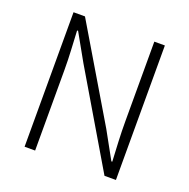

<svg xmlns="http://www.w3.org/2000/svg" viewBox="-129 -854 965 978"><g transform="rotate(20 353.5 -364.5)"><path d="M106 0V-729H168L465.8 -228L546.9 -81.1H551.8Q548.8 -134.8 546.4 -189.2Q543.9 -243.7 543.9 -296.9V-729H601.1V0H539.1L242.2 -502L160.2 -647.9H154.8Q157.2 -595.7 160.2 -543.7Q163.1 -491.7 163.1 -437V0Z"/></g></svg>

Font: Source Han Sans CN Light
Style: Regular
Weight: 300
Designer: Ryoko NISHIZUKA  (kana, bopomofo & ideographs); Paul D. Hunt (Latin, Greek & Cyrillic); Sandoll Communications , Soo-you
Foundry: Adobe
Version: Version 2.000;hotconv 1.0.107;makeotfexe 2.5.65593